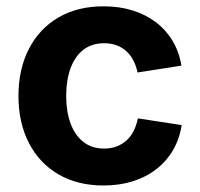

<svg xmlns="http://www.w3.org/2000/svg" viewBox="-20 -568 623 599"><path d="M303.2 10.7Q221.7 10.7 162.1 -24.2Q102.5 -59.1 70.1 -122.1Q37.6 -185.1 37.6 -268.6Q37.6 -352.1 70.1 -415.3Q102.5 -478.5 162.1 -513.4Q221.7 -548.3 303.2 -548.3Q352.5 -548.3 393.8 -535.4Q435.1 -522.5 466.8 -498.3Q498.5 -474.1 518.8 -439.9Q539.1 -405.8 545.9 -363.3L409.2 -341.8Q404.8 -362.8 396 -379.6Q387.2 -396.5 374 -408.4Q360.8 -420.4 343.5 -426.8Q326.2 -433.1 304.7 -433.1Q266.1 -433.1 239.7 -412.4Q213.4 -391.6 200 -354.7Q186.5 -317.9 186.5 -269Q186.5 -220.2 200 -183.3Q213.4 -146.5 239.7 -125.5Q266.1 -104.5 304.7 -104.5Q326.2 -104.5 343.8 -111.1Q361.3 -117.7 374.8 -129.9Q388.2 -142.1 397 -159.7Q405.8 -177.2 410.2 -198.7L546.9 -177.7Q540 -134.3 519.8 -99.6Q499.5 -64.9 467.8 -40.3Q436 -15.6 394.3 -2.4Q352.5 10.7 303.2 10.7Z"/></svg>

Font: Inter 17pt
Style: Bold
Weight: 700
Version: Version 4.001;git-66647c0bb